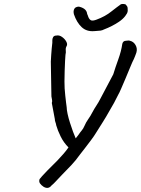

<svg xmlns="http://www.w3.org/2000/svg" viewBox="-20 -879 701 956"><path d="M627 -676Q645 -672 655 -654.5Q665 -637 659 -617Q657 -610 653.5 -602Q650 -594 647 -586Q640 -573 629 -546Q618 -519 605.5 -489.5Q593 -460 583 -437Q573 -414 569 -408Q559 -387 548 -367Q537 -347 525 -327Q509 -298 490.5 -269Q472 -240 454 -211Q448 -201 432 -179.5Q416 -158 400 -137.5Q384 -117 377 -108Q358 -81 335.5 -57Q313 -33 290 -10Q280 1 271.5 9.5Q263 18 255.5 26.5Q248 35 237 44Q221 65 197 51Q185 43 179 34Q173 25 177 13Q179 10 190 -2.5Q201 -15 216.5 -30.5Q232 -46 246 -60Q260 -74 266 -80Q283 -98 296.5 -113.5Q310 -129 321 -145Q297 -169 282 -199.5Q267 -230 260 -255Q259 -263 256 -270.5Q253 -278 253 -286L238 -366Q241 -375 239 -382.5Q237 -390 236 -399L233 -574Q233 -570 233.5 -580Q234 -590 235 -606Q236 -622 237.5 -637.5Q239 -653 240 -661Q241 -666 240.5 -676Q240 -686 244.5 -694Q249 -702 261 -702Q275 -705 289 -695Q303 -685 310 -672Q317 -659 312 -650Q306 -640 307.5 -629Q309 -618 306 -606Q305 -598 304 -576Q303 -554 302 -526.5Q301 -499 301 -473.5Q301 -448 302 -434Q302 -442 302.5 -431.5Q303 -421 305 -403Q307 -385 309 -368Q311 -351 312 -345Q312 -333 316.5 -312Q321 -291 328.5 -267.5Q336 -244 343.5 -223.5Q351 -203 357 -190L371 -208Q379 -220 387 -229.5Q395 -239 400 -251Q408 -270 419.5 -286Q431 -302 439 -318Q449 -337 460 -353.5Q471 -370 479 -386L544 -509Q554 -542 569 -583.5Q584 -625 589 -661Q593 -676 607 -676Q610 -676 616.5 -677Q623 -678 627 -676ZM449 -724Q411 -721 386.5 -744Q362 -767 348 -808Q346 -816 346.5 -823.5Q347 -831 352 -838Q356 -843 364.5 -845Q373 -847 377 -845Q395 -840 404 -831Q413 -822 414 -809Q417 -804 418 -799.5Q419 -795 420 -794Q425 -782 433 -778Q441 -774 460 -781Q482 -789 501 -799.5Q520 -810 536 -823Q550 -834 560.5 -842Q571 -850 581 -857L582 -858Q589 -860 597.5 -859Q606 -858 608 -854Q615 -847 615.5 -839Q616 -831 616 -823L615 -821Q615 -814 603.5 -799Q592 -784 573 -771Q557 -760 537.5 -750Q518 -740 497 -732Q490 -728 480 -726.5Q470 -725 449 -724Z"/></svg>

Font: Caveat Medium
Style: Regular
Weight: 500
Designer: Pablo Impallari
Foundry: Pablo Impallari
Version: Version 2.000